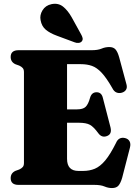

<svg xmlns="http://www.w3.org/2000/svg" viewBox="-20 -961 710 998"><path d="M35.5 -665Q35.5 -700 76.5 -700H455.5Q488.5 -700 507.8 -708.2Q527 -716.5 548 -716.5Q569.5 -716.5 580.5 -704Q591.5 -691.5 599.5 -663L637.5 -522Q642 -505.5 634.8 -494.2Q627.5 -483 612.5 -479Q598 -475 585 -480.5Q572 -486 563.5 -503.5Q533.5 -556 508.5 -582.8Q483.5 -609.5 458 -618.5Q432.5 -627.5 400.5 -627.5H328.5V-392.5H380.5Q411.5 -392.5 425.2 -405.8Q439 -419 448.5 -454Q457 -481.5 482 -481.5Q507.5 -481.5 514.5 -453L554.5 -298.5Q563 -263 535 -253.5Q509 -244 491 -268.5Q467 -301.5 447.5 -312.2Q428 -323 389.5 -323H328.5V-135.5Q328.5 -72.5 388 -72.5H411.5Q445.5 -72.5 473 -84Q500.5 -95.5 526.8 -126.8Q553 -158 583 -218Q596.5 -250.5 629.5 -243.5Q646.5 -239.5 653.5 -226.5Q660.5 -213.5 655.5 -194L615 -37Q607 -9.5 596 3.5Q585 16.5 562 16.5Q542.5 16.5 523 8.2Q503.5 0 471 0H76.5Q35.5 0 35.5 -35Q35.5 -61.5 60.5 -73L80 -80Q92 -85.5 98.2 -92.8Q104.5 -100 104.5 -114V-586Q104.5 -600 98.2 -607.2Q92 -614.5 80 -620L60.5 -627Q35.5 -638.5 35.5 -665ZM353 -870.5 401.5 -782.5Q407 -773 409.2 -763.8Q411.5 -754.5 405.5 -746.5Q399.5 -739 388.5 -738Q377.5 -737 368 -741L276.5 -775Q239.5 -788.5 218 -806.5Q196.5 -824.5 191 -856Q185.5 -882 201 -907.5Q216.5 -933 248 -939.5Q282.5 -946.5 307.5 -926.8Q332.5 -907 353 -870.5Z"/></svg>

Font: Fraunces 72pt S050 Black
Style: Regular
Weight: 900
Version: Version 1.000; ttfautohint (v1.8.3)